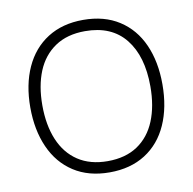

<svg xmlns="http://www.w3.org/2000/svg" viewBox="-68 -624 711 707"><g transform="rotate(-10 287.0 -270.0)"><path d="M287 15Q208.5 15 153 -21Q97.5 -57 68.8 -121.8Q40 -186.5 40 -271Q40 -356 69.2 -420.2Q98.5 -484.5 154.2 -519.8Q210 -555 287 -555Q366 -555 421.5 -519.2Q477 -483.5 505.5 -419.5Q534 -355.5 534 -271Q534 -185 505.2 -120.5Q476.5 -56 420.8 -20.5Q365 15 287 15ZM287 -27Q353.5 -27 398.8 -57.2Q444 -87.5 466.5 -142.5Q489 -197.5 489 -271Q489 -384 437.5 -448.5Q386 -513 287 -513Q220 -513 174.8 -482.5Q129.5 -452 107.2 -397.8Q85 -343.5 85 -271Q85 -197 108 -142Q131 -87 176.2 -57Q221.5 -27 287 -27Z"/></g></svg>

Font: Manrope
Style: Regular
Weight: 400
Designer: Mikhail Sharanda
Foundry: Mikhail Sharanda
Version: Version 4.503